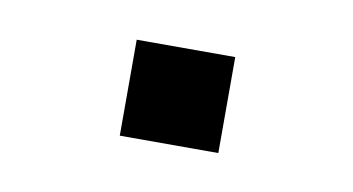

<svg xmlns="http://www.w3.org/2000/svg" viewBox="-30 -161 366 199"><g transform="rotate(10 153.5 -61.5)"><path d="M102.2 -111.7H205.9V-10.7H102.2Z"/></g></svg>

Font: Pinar-DS3-FD Regular
Style: Regular
Weight: 400
Designer: Amin Abedi
Version: Version 3.000